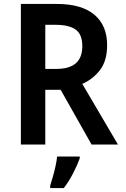

<svg xmlns="http://www.w3.org/2000/svg" viewBox="-20 -734 640 975"><path d="M86 0V-714H268Q394 -714 459 -659.5Q524 -605 524 -505Q524 -427 489 -380Q454 -333 398 -308L579 0H445L288 -278H210V0ZM265 -384Q333 -384 365.5 -413Q398 -442 398 -500Q398 -559 364.5 -583.5Q331 -608 262 -608H210V-384ZM235 208Q241 190 248.5 163.5Q256 137 262 109.5Q268 82 270 61H385V70Q374 101 352.5 143.5Q331 186 304 221H235Z"/></svg>

Font: Noto Sans Mono SemiBold
Style: Regular
Weight: 600
Designer: Monotype Design Team
Foundry: Monotype Imaging Inc.
Version: Version 2.014; ttfautohint (v1.8.4.7-5d5b)